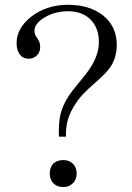

<svg xmlns="http://www.w3.org/2000/svg" viewBox="-20 -753 540 786"><path d="M221.7 -193.4H250Q249 -232.4 257.8 -262.7Q267.6 -296.9 293 -334Q307.6 -355.5 329.1 -377Q341.8 -389.6 367.2 -412.1Q414.1 -453.1 430.7 -476.6Q458 -516.6 458 -569.3Q458 -644.5 402.3 -689.5Q346.7 -733.4 258.8 -733.4Q169.9 -733.4 106.4 -683.6Q47.9 -636.7 47.9 -576.2Q47.9 -545.9 62.5 -528.3Q75.2 -512.7 95.7 -512.7Q115.2 -511.7 128.9 -524.4Q144.5 -538.1 144.5 -559.6Q144.5 -573.2 140.6 -583Q137.7 -588.9 131.8 -597.7Q126 -605.5 124 -610.4Q121.1 -618.2 121.1 -627.9Q121.1 -657.2 164.1 -682.6Q207 -707 257.8 -707Q320.3 -707 354.5 -668.9Q384.8 -634.8 384.8 -581.1Q384.8 -534.2 356.4 -486.3Q340.8 -459 301.8 -413.1L275.4 -379.9Q239.3 -333 227.5 -284.2Q220.7 -254.9 220.7 -207ZM239.3 -97.7Q211.9 -97.7 196.3 -81.1Q183.6 -65.4 183.6 -43Q183.6 -20.5 196.3 -4.9Q211.9 12.7 239.3 12.7Q264.6 12.7 280.3 -4.9Q293.9 -20.5 293.9 -43Q293.9 -65.4 280.3 -81.1Q264.6 -97.7 239.3 -97.7Z"/></svg>

Font: BatangChe
Style: Regular
Weight: 400
Monospace: yes
Version: Version 2.21